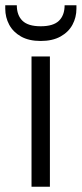

<svg xmlns="http://www.w3.org/2000/svg" viewBox="-72 -711 311 731"><path d="M48 0V-496H118V0ZM83 -555Q38 -555 8 -572Q-22 -589 -37 -617Q-52 -645 -52 -678V-691H-8Q-8 -653 13.5 -632Q35 -611 83 -611Q131 -611 152.5 -632Q174 -653 174 -691H219V-678Q219 -645 204 -617Q189 -589 158.5 -572Q128 -555 83 -555Z"/></svg>

Font: DM Sans 36pt Light
Style: Regular
Weight: 300
Designer: Colophon Foundry, Jonny Pinhorn
Foundry: Colophon Foundry
Version: Version 4.004;gftools[0.9.30]